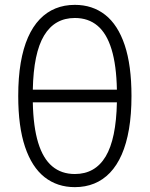

<svg xmlns="http://www.w3.org/2000/svg" viewBox="-20 -755 616 790"><path d="M288 15Q215.5 15 163.2 -26.2Q111 -67.5 83 -150.8Q55 -234 55 -360Q55 -436 65.2 -496.2Q75.5 -556.5 95.2 -601.2Q115 -646 143.5 -675.8Q172 -705.5 208.2 -720.2Q244.5 -735 288 -735Q360.5 -735 412.8 -694Q465 -653 493 -569.8Q521 -486.5 521 -360Q521 -284.5 510.8 -224.2Q500.5 -164 480.8 -119Q461 -74 432.5 -44.2Q404 -14.5 367.8 0.2Q331.5 15 288 15ZM288 -39Q371.5 -39 414.8 -111.2Q458 -183.5 461 -334H115Q117 -233.5 137 -168Q157 -102.5 194.8 -70.8Q232.5 -39 288 -39ZM115 -386H461Q459 -486.5 439 -552Q419 -617.5 381.2 -649.2Q343.5 -681 288 -681Q205 -681 161.5 -609Q118 -537 115 -386Z"/></svg>

Font: Geologica Thin Roman Thin
Style: Regular
Weight: 250
Version: Version 1.010;gftools[0.9.28]